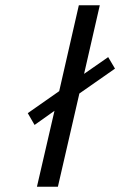

<svg xmlns="http://www.w3.org/2000/svg" viewBox="-20 -713 459 733"><path d="M86 -281 206 -365 281 -693H361L301 -431L393 -495L419 -451L283 -356L201 0H121L188 -290L112 -236Z"/></svg>

Font: Coval
Style: Light Italic
Weight: 300
Foundry: Context Ltd
Version: Version 001.000